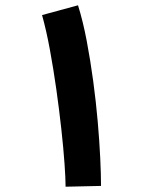

<svg xmlns="http://www.w3.org/2000/svg" viewBox="-20 -703 540 726"><path d="M362 0 228 3Q228 -27 224 -84Q220 -141 212 -214Q204 -287 193 -365Q182 -443 168.5 -516Q155 -589 139 -646L275 -683Q294 -622 308 -548Q322 -474 332.5 -396Q343 -318 349.5 -243.5Q356 -169 359 -106Q362 -43 362 0Z"/></svg>

Font: Noto Sans Arabic Cond
Style: Bold
Weight: 700
Width: 3
Designer: Monotype Design Team, Nadine Chahine, Nizar Qandah and Khaled Hosny
Foundry: Monotype Imaging Inc.
Version: Version 2.012; ttfautohint (v1.8.4.7-5d5b)